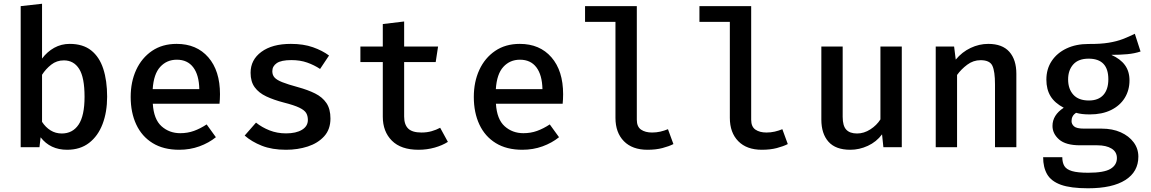

<svg xmlns="http://www.w3.org/2000/svg" viewBox="-20 -792 6194 1033"><path d="M206.2 -476.9Q233.8 -513.8 271.8 -534.9Q309.7 -555.9 354.9 -555.9Q426.2 -555.9 470.5 -520.8Q514.9 -485.6 535.6 -421.8Q556.4 -357.9 556.4 -271.8Q556.4 -189.2 531.8 -124.6Q507.2 -60 459.2 -23.1Q411.3 13.8 341 13.8Q250.3 13.8 198.5 -53.3L192.3 0H91.3V-759L206.2 -771.8ZM312.3 -73.8Q370.8 -73.8 402.8 -121.5Q434.9 -169.2 434.9 -271.3Q434.9 -375.4 405.9 -421.3Q376.9 -467.2 323.6 -467.2Q285.1 -467.2 255.6 -444.1Q226.2 -421 206.2 -389.7V-136.4Q225.1 -107.2 252.1 -90.5Q279 -73.8 312.3 -73.8Z M802.1 -233.8Q807.2 -150.3 849 -112.8Q890.8 -75.4 949.7 -75.4Q989.2 -75.4 1023.3 -87.7Q1057.4 -100 1091.8 -122.6L1141.5 -53.8Q1103.6 -23.1 1052.8 -4.6Q1002.1 13.8 944.1 13.8Q859.5 13.8 801.3 -22.1Q743.1 -57.9 713.1 -122.1Q683.1 -186.2 683.1 -270.3Q683.1 -351.8 712.8 -416.2Q742.6 -480.5 797.9 -518.2Q853.3 -555.9 930.3 -555.9Q1037.9 -555.9 1100.8 -483.6Q1163.6 -411.3 1163.6 -285.1Q1163.6 -271.3 1162.8 -257.7Q1162.1 -244.1 1161 -233.8ZM931.3 -470.8Q877.4 -470.8 842.1 -432.3Q806.7 -393.8 801.5 -312.3H1052.3Q1050.8 -388.7 1019.7 -429.7Q988.7 -470.8 931.3 -470.8Z M1519 -74.4Q1572.8 -74.4 1604.6 -93.6Q1636.4 -112.8 1636.4 -146.7Q1636.4 -168.7 1627.2 -184.1Q1617.9 -199.5 1590.3 -212.8Q1562.6 -226.2 1506.2 -240.5Q1452.8 -254.4 1412.6 -273.3Q1372.3 -292.3 1350.3 -322.6Q1328.2 -352.8 1328.2 -400.5Q1328.2 -470.3 1386.4 -513.1Q1444.6 -555.9 1544.6 -555.9Q1612.8 -555.9 1663.6 -537.9Q1714.4 -520 1750.3 -493.3L1702.1 -421Q1670.3 -442.1 1632.6 -455.4Q1594.9 -468.7 1547.7 -468.7Q1492.8 -468.7 1469 -452.3Q1445.1 -435.9 1445.1 -408.7Q1445.1 -388.2 1457.2 -374.9Q1469.2 -361.5 1499 -349.7Q1528.7 -337.9 1583.1 -323.1Q1635.9 -308.7 1675.1 -289.2Q1714.4 -269.7 1736.2 -237.7Q1757.9 -205.6 1757.9 -154.4Q1757.9 -95.9 1724.1 -58.7Q1690.3 -21.5 1635.9 -3.8Q1581.5 13.8 1519 13.8Q1443.6 13.8 1388.7 -7.9Q1333.8 -29.7 1296.4 -62.6L1357.4 -132.3Q1389.2 -106.7 1430.3 -90.5Q1471.3 -74.4 1519 -74.4Z M2389.7 -28.7Q2360 -9.7 2318.5 2.1Q2276.9 13.8 2231.8 13.8Q2137.4 13.8 2088.5 -35.1Q2039.5 -84.1 2039.5 -164.1V-457.9H1919V-541.5H2039.5V-662.6L2154.4 -676.4V-541.5H2336.9L2324.1 -457.9H2154.4V-165.1Q2154.4 -121.5 2176.2 -100.3Q2197.9 -79 2247.7 -79Q2277.4 -79 2302.3 -86.2Q2327.2 -93.3 2348.2 -104.6Z M2648.2 -233.8Q2653.3 -150.3 2695.1 -112.8Q2736.9 -75.4 2795.9 -75.4Q2835.4 -75.4 2869.5 -87.7Q2903.6 -100 2937.9 -122.6L2987.7 -53.8Q2949.7 -23.1 2899 -4.6Q2848.2 13.8 2790.3 13.8Q2705.6 13.8 2647.4 -22.1Q2589.2 -57.9 2559.2 -122.1Q2529.2 -186.2 2529.2 -270.3Q2529.2 -351.8 2559 -416.2Q2588.7 -480.5 2644.1 -518.2Q2699.5 -555.9 2776.4 -555.9Q2884.1 -555.9 2946.9 -483.6Q3009.7 -411.3 3009.7 -285.1Q3009.7 -271.3 3009 -257.7Q3008.2 -244.1 3007.2 -233.8ZM2777.4 -470.8Q2723.6 -470.8 2688.2 -432.3Q2652.8 -393.8 2647.7 -312.3H2898.5Q2896.9 -388.7 2865.9 -429.7Q2834.9 -470.8 2777.4 -470.8Z M3406.2 -759V-147.7Q3406.2 -110.3 3429 -94.6Q3451.8 -79 3488.2 -79Q3511.3 -79 3532.6 -83.8Q3553.8 -88.7 3573.8 -96.9L3603.1 -16.9Q3579 -4.6 3543.8 4.6Q3508.7 13.8 3463.6 13.8Q3382.1 13.8 3336.7 -32.3Q3291.3 -78.5 3291.3 -157.9V-674.4H3127.7V-759Z M4021.5 -759V-147.7Q4021.5 -110.3 4044.4 -94.6Q4067.2 -79 4103.6 -79Q4126.7 -79 4147.9 -83.8Q4169.2 -88.7 4189.2 -96.9L4218.5 -16.9Q4194.4 -4.6 4159.2 4.6Q4124.1 13.8 4079 13.8Q3997.4 13.8 3952.1 -32.3Q3906.7 -78.5 3906.7 -157.9V-674.4H3743.1V-759Z M4513.8 -541.5V-163.1Q4513.8 -114.9 4533.1 -94.4Q4552.3 -73.8 4591.3 -73.8Q4628.2 -73.8 4662.6 -95.9Q4696.9 -117.9 4716.9 -149.7V-541.5H4831.8V0H4732.8L4725.6 -69.2Q4695.4 -28.7 4649.2 -7.4Q4603.1 13.8 4554.9 13.8Q4475.9 13.8 4437.4 -29.5Q4399 -72.8 4399 -148.7V-541.5Z M5014.4 0V-541.5H5113.3L5122.1 -471.3Q5155.9 -512.3 5202.1 -534.1Q5248.2 -555.9 5296.9 -555.9Q5372.8 -555.9 5410.5 -513.3Q5448.2 -470.8 5448.2 -394.9V0H5333.3V-337.9Q5333.3 -408.2 5319.2 -438.2Q5305.1 -468.2 5255.9 -468.2Q5216.4 -468.2 5183.8 -443.8Q5151.3 -419.5 5129.2 -388.7V0Z M6085.6 -610.3 6116.4 -514.9Q6084.1 -504.1 6045.4 -500.5Q6006.7 -496.9 5959 -496.9Q6007.7 -475.4 6032.3 -441.8Q6056.9 -408.2 6056.9 -359.5Q6056.9 -306.7 6031.3 -265.1Q6005.6 -223.6 5957.7 -200Q5909.7 -176.4 5843.6 -176.4Q5820 -176.4 5802.8 -178.5Q5785.6 -180.5 5769.2 -185.1Q5745.1 -169.2 5745.1 -140.5Q5745.1 -124.1 5758.7 -112.1Q5772.3 -100 5812.8 -100H5907.2Q5965.1 -100 6009.5 -80.3Q6053.8 -60.5 6079.2 -26.4Q6104.6 7.7 6104.6 50.8Q6104.6 131.8 6034.9 176.4Q5965.1 221 5833.8 221Q5740.5 221 5687.9 202.1Q5635.4 183.1 5613.8 145.6Q5592.3 108.2 5592.3 53.8H5695.4Q5695.4 82.6 5706.4 101Q5717.4 119.5 5747.7 128.5Q5777.9 137.4 5834.9 137.4Q5919.5 137.4 5954.4 116.7Q5989.2 95.9 5989.2 58.5Q5989.2 25.1 5960.5 7.4Q5931.8 -10.3 5883.6 -10.3H5790.8Q5713.8 -10.3 5678.2 -41.5Q5642.6 -72.8 5642.6 -114.4Q5642.6 -172.8 5703.1 -212.3Q5654.4 -237.9 5632.1 -274.6Q5609.7 -311.3 5609.7 -363.6Q5609.7 -421 5638.5 -464.1Q5667.2 -507.2 5718.2 -531.3Q5769.2 -555.4 5835.9 -555.4Q5901 -554.9 5944.6 -562.1Q5988.2 -569.2 6020.8 -581.8Q6053.3 -594.4 6085.6 -610.3ZM5836.9 -476.4Q5782.1 -476.4 5754.4 -445.4Q5726.7 -414.4 5726.7 -364.6Q5726.7 -313.3 5754.9 -282.3Q5783.1 -251.3 5838.5 -251.3Q5889.2 -251.3 5916.2 -281Q5943.1 -310.8 5943.1 -365.6Q5943.1 -476.4 5836.9 -476.4Z"/></svg>

Font: Fira Code Medium
Style: Regular
Weight: 500
Designer: Carrois Corporate, Edenspiekermann AG, Nikita Prokopov
Foundry: Carrois Corporate, Edenspiekermann AG, Nikita Prokopov
Version: Version 6.002